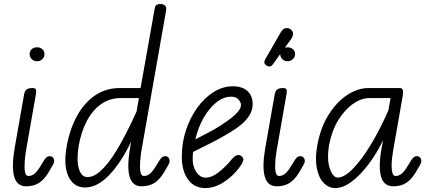

<svg xmlns="http://www.w3.org/2000/svg" viewBox="-20 -949 2188 978"><path d="M168.5 -637Q152.5 -637 141.8 -647.8Q131 -658.5 131 -673.5Q131 -688 141 -698Q151 -708 168.5 -708Q184 -708 195.2 -698.8Q206.5 -689.5 206.5 -673.5Q206.5 -658.5 195.5 -647.8Q184.5 -637 168.5 -637ZM113.5 0Q89 0 73.8 -13Q58.5 -26 51.8 -51Q45 -76 45.8 -112Q46.5 -148 54.5 -194L102.5 -467Q104.5 -479 109.2 -486.5Q114 -494 122.8 -497.2Q131.5 -500.5 144.5 -500.5Q159 -500.5 162.5 -493.8Q166 -487 163 -470L111.5 -176Q108 -153 105.8 -124Q103.5 -95 107.2 -73.8Q111 -52.5 124.5 -52.5Q142 -52.5 156.8 -65Q171.5 -77.5 188.5 -106.5L197 -120.5Q207 -138.5 215 -146Q223 -153.5 233 -153.5Q243 -153.5 249.5 -147Q256 -140.5 256 -127.5Q256 -120 246.5 -104Q237 -88 225.5 -68Q204 -33 177.5 -16.5Q151 0 113.5 0Z M413.5 6Q355.5 6 328.8 -49.8Q302 -105.5 320 -205.5Q336.5 -295 373.8 -361.2Q411 -427.5 465.8 -464Q520.5 -500.5 590 -500.5H696L768.5 -908Q770.5 -920.5 779.2 -925Q788 -929.5 799 -928.5Q813 -928 821 -920Q829 -912 826.5 -897.5L699.5 -176.5Q696 -154 693.8 -124.8Q691.5 -95.5 695.2 -74Q699 -52.5 713 -52.5Q730 -52.5 744.8 -65Q759.5 -77.5 776.5 -106.5L785 -120.5Q795.5 -138.5 803.2 -146Q811 -153.5 821 -153.5Q831 -153.5 837.5 -147Q844 -140.5 844 -127.5Q844 -120 834.8 -104Q825.5 -88 813.5 -68Q792 -33 765.5 -16.5Q739 0 701.5 0Q668.5 0 652 -23.5Q635.5 -47 633.8 -91.5Q632 -136 643 -198.5L648.5 -228.5Q596 -119 535.5 -56.5Q475 6 413.5 6ZM425.5 -47Q457.5 -47 490.5 -76.5Q523.5 -106 555.8 -154.8Q588 -203.5 618.5 -262.5Q649 -321.5 675.5 -380.5L687.5 -449.5H595Q539 -449.5 495.5 -419Q452 -388.5 423 -334Q394 -279.5 381 -207.5Q369 -134 381.5 -90.5Q394 -47 425.5 -47Z M1026 9Q970 9 938 -34.5Q906 -78 906 -151Q906 -221 927.2 -285.5Q948.5 -350 985 -400.5Q1021.5 -451 1068.2 -480.2Q1115 -509.5 1166.5 -509.5Q1213.5 -509.5 1240.2 -485.5Q1267 -461.5 1267 -418.5Q1267 -387 1250 -360.8Q1233 -334.5 1207 -313.2Q1181 -292 1153.2 -275.5Q1125.5 -259 1103.5 -246.5Q1074 -230 1032.8 -209.8Q991.5 -189.5 963.5 -175Q962.5 -166 962 -156.8Q961.5 -147.5 961.5 -138Q961.5 -100 980.5 -72Q999.5 -44 1027.5 -44Q1057 -44 1089.8 -68.5Q1122.5 -93 1153 -128.5Q1172.5 -154 1185.8 -158Q1199 -162 1208.5 -154.5Q1215.5 -150 1218.2 -143.2Q1221 -136.5 1216.8 -124.8Q1212.5 -113 1197.5 -93.5Q1164 -49 1117.8 -20Q1071.5 9 1026 9ZM975 -239Q996.5 -250.5 1022 -263.5Q1047.5 -276.5 1070 -289Q1105.5 -310 1137 -332.2Q1168.5 -354.5 1188 -375.5Q1207.5 -396.5 1207.5 -414Q1207.5 -428 1194.5 -442.2Q1181.5 -456.5 1158 -456.5Q1117.5 -456.5 1080.8 -426.5Q1044 -396.5 1016.2 -347Q988.5 -297.5 975 -239Z M1339.5 -614Q1331.5 -619 1327.5 -626.5Q1323.5 -634 1332.5 -649.5L1409.5 -783.5Q1422 -805 1437.2 -805.8Q1452.5 -806.5 1461.5 -799Q1473 -788.5 1472.5 -775.8Q1472 -763 1463.5 -751L1371 -623Q1362 -610.5 1354.2 -610.2Q1346.5 -610 1339.5 -614Z M1445 -637Q1429 -637 1418.2 -647.8Q1407.5 -658.5 1407.5 -673.5Q1407.5 -688 1417.5 -698Q1427.5 -708 1445 -708Q1460.5 -708 1471.8 -698.8Q1483 -689.5 1483 -673.5Q1483 -658.5 1472 -647.8Q1461 -637 1445 -637ZM1390 0Q1365.5 0 1350.2 -13Q1335 -26 1328.2 -51Q1321.5 -76 1322.2 -112Q1323 -148 1331 -194L1379 -467Q1381 -479 1385.8 -486.5Q1390.5 -494 1399.2 -497.2Q1408 -500.5 1421 -500.5Q1435.5 -500.5 1439 -493.8Q1442.5 -487 1439.5 -470L1388 -176Q1384.5 -153 1382.2 -124Q1380 -95 1383.8 -73.8Q1387.5 -52.5 1401 -52.5Q1418.5 -52.5 1433.2 -65Q1448 -77.5 1465 -106.5L1473.5 -120.5Q1483.5 -138.5 1491.5 -146Q1499.5 -153.5 1509.5 -153.5Q1519.5 -153.5 1526 -147Q1532.5 -140.5 1532.5 -127.5Q1532.5 -120 1523 -104Q1513.5 -88 1502 -68Q1480.5 -33 1454 -16.5Q1427.5 0 1390 0Z M1688 9Q1654 9 1628.8 -17.2Q1603.5 -43.5 1593.8 -92.2Q1584 -141 1596 -208Q1612.5 -298.5 1653.5 -364Q1694.5 -429.5 1748.2 -465Q1802 -500.5 1856.5 -500.5H2017Q2029.5 -500.5 2032 -489.2Q2034.5 -478 2031 -458.5L1982.5 -182Q1979.5 -165.5 1977 -143.5Q1974.5 -121.5 1974.8 -100.8Q1975 -80 1979.5 -66.2Q1984 -52.5 1995 -52.5Q2012 -52.5 2026.8 -65Q2041.5 -77.5 2058.5 -106.5L2067 -120.5Q2077.5 -138.5 2085.2 -146Q2093 -153.5 2103 -153.5Q2113 -153.5 2119.5 -147Q2126 -140.5 2126 -127.5Q2126 -120 2116.8 -104Q2107.5 -88 2095.5 -68Q2074 -33 2047.5 -16.5Q2021 0 1983.5 0Q1933.5 0 1920.2 -52.5Q1907 -105 1924.5 -198.5L1931.5 -235Q1898 -166 1856 -110.8Q1814 -55.5 1770.5 -23.2Q1727 9 1688 9ZM1700 -44.5Q1734 -44.5 1778.2 -90Q1822.5 -135.5 1869.5 -213.2Q1916.5 -291 1958.5 -387.5L1969.5 -449.5H1861.5Q1820.5 -449.5 1778.2 -420Q1736 -390.5 1703 -337Q1670 -283.5 1656.5 -211Q1644 -136.5 1660 -90.5Q1676 -44.5 1700 -44.5Z"/></svg>

Font: Edu AU VIC WA NT Pre
Style: Regular
Weight: 400
Designer: Tina and Corey Anderson, Eben Sorkin, Mirko Velimirovic
Foundry: Google for Education
Version: Version 1.001